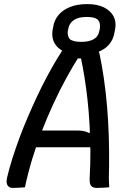

<svg xmlns="http://www.w3.org/2000/svg" viewBox="-20 -917 640 940"><path d="M93 -278H360Q377 -278 391 -275Q405 -272 416 -266L437 -274L439 -236L441 -196H101Q93 -196 88.5 -201Q84 -206 83 -215.5Q82 -225 83 -235ZM102 0Q88 1 73.5 2Q59 3 43 3Q31 3 23.5 -2.5Q16 -8 13.5 -18.5Q11 -29 14 -45Q25 -92 41 -142.5Q57 -193 76 -244Q95 -295 117 -346Q139 -397 162 -446Q185 -495 209.5 -541Q234 -587 259 -628.5Q284 -670 309 -705Q334 -706 358.5 -707Q383 -708 407 -708Q426 -708 437 -702.5Q448 -697 454.5 -685.5Q461 -674 467 -655Q479 -598 488.5 -533Q498 -468 504 -397.5Q510 -327 512.5 -253Q515 -179 514 -103Q513 -74 513 -49.5Q513 -25 515 0Q500 1 484.5 2Q469 3 453 3Q441 3 432.5 -2Q424 -7 421 -17.5Q418 -28 419 -46Q423 -112 422.5 -177Q422 -242 418.5 -305Q415 -368 408.5 -428Q402 -488 393 -543Q384 -598 373 -648L394 -630L342 -632L371 -647Q337 -594 304.5 -534.5Q272 -475 242 -410Q212 -345 185.5 -277Q159 -209 138 -139.5Q117 -70 102 0ZM407 -897Q457 -897 489.5 -880.5Q522 -864 536 -837Q550 -810 544 -776L541 -760Q535 -723 513.5 -698.5Q492 -674 457 -661.5Q422 -649 375 -649Q326 -649 293.5 -664.5Q261 -680 246.5 -706.5Q232 -733 237 -768L240 -783Q245 -818 266.5 -843.5Q288 -869 323.5 -883Q359 -897 407 -897ZM404 -834Q364 -834 342 -819Q320 -804 315 -779L312 -766Q310 -753 313.5 -741Q317 -729 326 -722Q336 -717 348.5 -714.5Q361 -712 378 -712Q417 -712 439.5 -725.5Q462 -739 466 -765L469 -778Q471 -793 468 -804Q465 -815 456 -823Q447 -829 434.5 -831.5Q422 -834 404 -834Z"/></svg>

Font: Rec Mono Semicasual
Style: Italic
Weight: 400
Italic angle: -10°
Version: Version 1.085; ttfautohint (v1.8.4.7-5d5b)